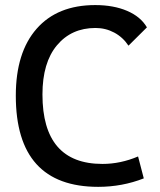

<svg xmlns="http://www.w3.org/2000/svg" viewBox="-20 -723 626 753"><path d="M365.2 9.8Q42 9.8 42 -347.7Q42 -517.1 123.5 -610.1Q205.1 -703.1 353.5 -703.1Q425.3 -703.1 478.5 -680.4Q531.7 -657.7 556.2 -615.7L483.9 -543.9Q461.9 -577.1 428 -595.2Q394 -613.3 354.5 -613.3Q260.3 -613.3 203.4 -545.4Q146.5 -477.5 146.5 -352.5Q146.5 -80.1 381.8 -80.1Q452.6 -80.1 521.5 -109.4L543.9 -23.4Q459 9.8 365.2 9.8Z"/></svg>

Font: Cascadia Code
Style: Regular
Weight: 400
Designer: Aaron Bell
Foundry: Saja Typeworks
Version: Version 2404.023